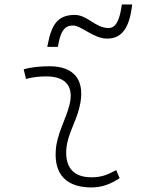

<svg xmlns="http://www.w3.org/2000/svg" viewBox="-20 -821 626 851"><path d="M495.1 -66.9C452.1 -43.9 426.3 -35.2 385.3 -35.2C307.6 -35.2 268.6 -77.1 273.9 -157.7C278.3 -225.6 315.4 -275.4 332 -345.2C361.3 -463.4 310.5 -527.3 200.2 -527.3C161.6 -527.3 123 -524.4 85 -513.7L95.2 -471.2C125 -479 154.8 -482.4 184.6 -482.4C271 -482.4 309.1 -438.5 287.6 -355C272.5 -293.5 231.4 -226.1 227.1 -153.3C220.2 -46.4 275.9 9.8 385.7 9.8C437 9.8 474.6 -8.3 510.3 -31.2ZM189.5 -613.3H236.3L240.2 -632.8C250 -681.6 266.6 -708 302.7 -708C341.3 -708 393.1 -649.9 455.6 -649.9C520.5 -649.9 553.2 -698.7 564.9 -793.5L565.9 -801.3H520L518.1 -788.6C508.8 -728.5 492.2 -696.8 461.4 -696.8C402.3 -696.8 367.7 -754.9 311.5 -754.9C235.8 -754.9 209 -711.4 192.4 -627.9Z"/></svg>

Font: Cascadia Code PL ExtraLight
Style: Italic
Weight: 200
Italic angle: -10°
Monospace: yes
Designer: Aaron Bell
Foundry: Saja Typeworks
Version: Version 2404.023